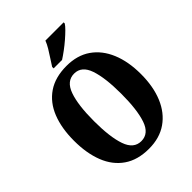

<svg xmlns="http://www.w3.org/2000/svg" viewBox="-261 -1063 1206 1206"><g transform="rotate(-45 342.0 -460.5)"><path d="M343 10Q243 10 176.5 -36Q110 -82 77.5 -165Q45 -248 45 -359Q45 -470 77.5 -552Q110 -634 176.5 -679.5Q243 -725 344 -725Q439 -725 504.5 -679.5Q570 -634 604.5 -551.5Q639 -469 639 -358Q639 -247 604.5 -164.5Q570 -82 504 -36Q438 10 343 10ZM343 -58Q410 -58 437 -137Q464 -216 464 -358Q464 -500 437 -578.5Q410 -657 344 -657Q277 -657 249 -578.5Q221 -500 221 -358Q221 -216 248.5 -137Q276 -58 343 -58ZM276 -784Q289 -805 306 -830.5Q323 -856 339 -882.5Q355 -909 363 -931H525V-921Q517 -908 497.5 -888.5Q478 -869 452.5 -847Q427 -825 400 -805Q373 -785 351 -771H276Z"/></g></svg>

Font: Noto Serif Lao ExtraCondensed Black
Style: Regular
Weight: 900
Width: 2
Designer: Monotype Design Team
Foundry: Monotype Imaging Inc.
Version: Version 2.003; ttfautohint (v1.8.4.7-5d5b)